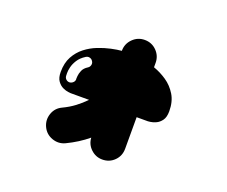

<svg xmlns="http://www.w3.org/2000/svg" viewBox="-113 -655 1226 1039"><g transform="rotate(20 500.0 -135.5)"><path d="M277 -71Q277 -71 263.5 -72.5Q250 -74 232.5 -82Q215 -90 201.5 -108.5Q188 -127 188 -161Q188 -213 208 -249.5Q228 -286 259.5 -310.5Q291 -335 328 -349.5Q365 -364 400 -371.5Q435 -379 460 -381V-382Q460 -422 488.5 -450.5Q517 -479 557 -479Q598 -479 626 -450.5Q654 -422 654 -382V-357Q694 -343 730 -318.5Q766 -294 789.5 -255.5Q813 -217 813 -161Q813 -127 799.5 -108.5Q786 -90 768 -82Q750 -74 736.5 -72.5Q723 -71 723 -71Q708 -71 691.5 -71Q675 -71 658 -71V111Q658 152 630 180Q602 208 561 208Q523 208 495 181.5Q467 155 465 117Q412 161 345 193Q309 210 271 196.5Q233 183 216 147Q199 111 212 73Q225 35 262 18Q298 1 328 -21.5Q358 -44 384 -71Q357 -71 329.5 -71Q302 -71 277 -71ZM287 -283Q260 -266 246 -244Q232 -222 227 -201Q222 -180 222.5 -166Q223 -152 223 -150Q224 -138 233 -130.5Q242 -123 254 -124Q266 -126 274 -135Q282 -144 280 -156Q280 -157 281 -171Q282 -185 289.5 -203Q297 -221 318 -234Q328 -240 331 -252Q334 -264 327 -274Q321 -284 309.5 -287Q298 -290 287 -283Z"/></g></svg>

Font: Nikukyu
Style: Regular
Weight: 400
Version: Version 1.00